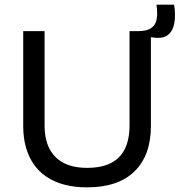

<svg xmlns="http://www.w3.org/2000/svg" viewBox="-20 -794 774 827"><path d="M355 13Q301 13 257.5 1.5Q214 -10 180.5 -32.5Q147 -55 125 -87Q103 -119 91.5 -160Q80 -201 80 -251V-660H172V-255Q172 -194 193 -153.5Q214 -113 254.5 -92Q295 -71 355 -71Q417 -71 457.5 -91.5Q498 -112 518 -153Q538 -194 538 -255V-660H630V-251Q630 -125 559.5 -56Q489 13 355 13ZM645 -632 573 -640 575 -660Q608 -660 626 -670Q644 -680 650.5 -697Q657 -714 657 -734Q657 -754 654 -774H730Q737 -728 731 -694.5Q725 -661 704 -644Q683 -627 645 -632Z"/></svg>

Font: Bricolage Grotesque 17pt
Style: Regular
Weight: 400
Version: Version 1.001;gftools[0.9.33.dev8+g029e19f]